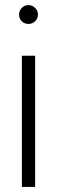

<svg xmlns="http://www.w3.org/2000/svg" viewBox="-20 -570 224 754"><path d="M55 -513Q55 -528 65.5 -539Q76 -550 92 -550Q107 -550 118 -539Q129 -528 129 -513Q129 -497 118 -486.5Q107 -476 92 -476Q76 -476 65.5 -486.5Q55 -497 55 -513ZM66 -351H118V164H66Z"/></svg>

Font: Prompt ExtraLight
Style: Regular
Weight: 275
Designer: Katatrad Team
Foundry: CadsonDemak
Version: Version 1.000